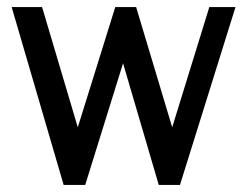

<svg xmlns="http://www.w3.org/2000/svg" viewBox="-20 -517 698 543"><path d="M489 6H429L328 -338L221 6H160L13 -497H99L200 -157L306 -497H365L467 -157L572 -497H646Z"/></svg>

Font: Rosario
Style: Regular
Weight: 400
Designer: Hector Gatti
Foundry: Omnibus-Type
Version: Version 1.004